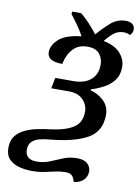

<svg xmlns="http://www.w3.org/2000/svg" viewBox="-138 -724 719 987"><g transform="rotate(10 221.5 -230.0)"><path d="M317 201Q313 183 303 171Q293 159 268 159Q241 159 214.5 165Q188 171 159 177Q130 183 94 183Q60 183 28 174.5Q-4 166 -24 145Q-44 124 -44 86Q-44 49 -26.5 25.5Q-9 2 20 -12Q49 -26 85 -33.5Q121 -41 157 -45Q228 -54 270 -80Q312 -106 312 -164Q312 -200 286 -226.5Q260 -253 213 -253H120L131 -309H226Q283 -309 316 -337Q349 -365 349 -416Q349 -448 330 -472Q311 -496 267 -496Q220 -496 192 -466Q164 -436 154 -386Q75 -386 75 -434Q75 -470 110 -502Q145 -534 227 -543Q212 -571 192 -599Q172 -627 156 -647L158 -660H204Q228 -641 252 -615Q276 -589 294 -565Q328 -604 361 -632.5Q394 -661 439 -661Q459 -661 472 -651.5Q485 -642 485 -623Q485 -606 471 -593Q456 -601 437 -601Q407 -601 384.5 -582.5Q362 -564 343 -539Q401 -528 430.5 -496Q460 -464 460 -423Q460 -382 440 -355Q420 -328 388.5 -311Q357 -294 322 -283L321 -278Q363 -267 392 -238.5Q421 -210 421 -166Q421 -81 353.5 -42.5Q286 -4 157 8Q131 10 106.5 16Q82 22 66.5 37Q51 52 51 81Q51 104 65.5 117.5Q80 131 110 131Q148 131 179 118Q210 105 242.5 91.5Q275 78 315 78Q351 78 368.5 95Q386 112 386 134Q386 162 367.5 180Q349 198 317 201Z"/></g></svg>

Font: Noto Serif Medium
Style: Italic
Weight: 500
Italic angle: -12°
Designer: Monotype Design Team
Foundry: Monotype Imaging Inc.
Version: Version 2.014; ttfautohint (v1.8.4.7-5d5b)